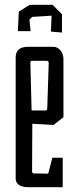

<svg xmlns="http://www.w3.org/2000/svg" viewBox="-20 -776 321 796"><path d="M45 -36V-538Q45 -582 96 -582H200Q219 -582 231 -566.5Q243 -551 243 -531V-290L202 -258L114 -263L113 -65Q113 -57 121 -57L180 -56L197 -122H240V0H96Q72 0 58.5 -9.5Q45 -19 45 -36ZM167 -318Q172 -318 174 -320Q176 -322 176 -329L182 -515Q182 -524 173 -524H115Q109 -524 107.5 -522Q106 -520 106 -515L111 -318ZM191 -645 194 -711 114 -706 102 -695 107 -647H54L58 -728L103 -756H198L237 -717V-641Z"/></svg>

Font: Bahianita
Style: Regular
Weight: 400
Designer: Pablo Cosgaya & Dani Raskovsky
Foundry: Pablo Cosgaya & Dani Raskovsky
Version: Version 1.008